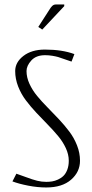

<svg xmlns="http://www.w3.org/2000/svg" viewBox="-20 -826 410 852"><path d="M265.1 -798.8 167.5 -694.8 149.9 -706.5 189.9 -768.6Q192.4 -772.5 197.8 -780.8Q203.1 -789.1 205.1 -792Q207 -794.9 211.2 -799.1Q215.3 -803.2 219.5 -804.7Q223.6 -806.2 229 -806.2H265.1ZM310.1 -585.9 297.4 -552.7Q286.1 -556.2 266.6 -563.2Q247.1 -570.3 237.8 -573Q228.5 -575.7 212.6 -578.4Q196.8 -581.1 180.2 -581.1Q140.1 -581.1 118.9 -557.6Q97.7 -534.2 97.7 -510.7Q97.7 -482.4 110.8 -453.9Q124 -425.3 144.8 -400.1Q165.5 -375 190.9 -349.4Q216.3 -323.7 241.7 -296.6Q267.1 -269.5 287.8 -241.9Q308.6 -214.4 321.8 -180.9Q335 -147.5 335 -112.8Q335 -63 295.4 -28.6Q255.9 5.9 185.1 5.9Q146.5 5.9 105 -2.2Q63.5 -10.3 35.2 -21L52.7 -55.2Q64 -51.8 94.5 -40.3Q125 -28.8 145 -23.9Q165 -19 185.5 -19Q198.7 -19 211.2 -21Q223.6 -22.9 237.5 -29.3Q251.5 -35.6 261.7 -45.7Q272 -55.7 278.6 -73Q285.2 -90.3 285.2 -112.8Q285.2 -140.6 272 -168.9Q258.8 -197.3 237.8 -222.4Q216.8 -247.6 191.7 -273.2Q166.5 -298.8 141.1 -325.9Q115.7 -353 94.7 -380.9Q73.7 -408.7 60.5 -442.4Q47.4 -476.1 47.4 -510.7Q47.4 -549.8 84 -577.9Q120.6 -606 179.2 -606Q256.3 -606 310.1 -585.9Z"/></svg>

Font: Reswysokr
Style: Regular
Weight: 500
Version: Version 0.984